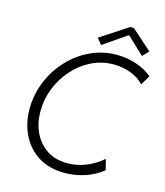

<svg xmlns="http://www.w3.org/2000/svg" viewBox="-131 -1000 949 1106"><g transform="rotate(15 344.0 -447.0)"><path d="M358.4 7.8Q266.1 7.8 201.4 -33Q136.7 -73.7 102.8 -142.8Q68.8 -211.9 68.8 -297.4Q68.8 -382.3 100.3 -459.5Q131.8 -536.6 187.7 -597.2Q243.7 -657.7 317.4 -692.6Q391.1 -727.5 475.6 -727.5Q539.1 -727.5 595 -707.8Q650.9 -688 687.5 -656.2L653.3 -599.1Q626 -630.4 577.1 -649.9Q528.3 -669.4 471.7 -669.4Q401.4 -669.4 339.8 -638.9Q278.3 -608.4 231.9 -556.2Q185.5 -503.9 159.2 -437.7Q132.8 -371.6 132.8 -299.8Q132.8 -231.4 158.9 -174.8Q185.1 -118.2 235.8 -84.2Q286.6 -50.3 359.4 -50.3Q418.5 -50.3 472.2 -72.8Q525.9 -95.2 567.9 -132.3L584 -68.4Q536.6 -30.3 477.5 -11.2Q418.5 7.8 358.4 7.8ZM371.6 -758.3 342.3 -794.4 507.3 -902.3H528.3L649.9 -794.4L615.2 -758.3L515.1 -853H509.3Z"/></g></svg>

Font: Reddit Sans Light
Style: Italic
Weight: 300
Italic angle: -11.25°
Designer: Stephen Hutchings
Version: Version 1.013